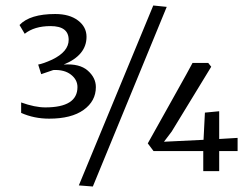

<svg xmlns="http://www.w3.org/2000/svg" viewBox="-20 -623 910 699"><path d="M539 -73 518 -101Q520 -105 598.5 -245Q677 -385 681 -394H738L749 -380L605 -144L577 -107L721 -114L726 -213L778 -218V-117L845 -121V-73H778V0H720V-73ZM57 -212V-250Q107 -232 145 -232Q262 -232 262 -306Q262 -333 238 -351.5Q214 -370 174 -368L130 -353L119 -388Q137 -391 170 -406Q230 -435 230 -478Q230 -528 164 -528Q105 -528 70 -500L51 -532Q89 -572 181 -572Q233 -572 264 -548.5Q295 -525 295 -489Q295 -422 212 -388Q270 -392 299.5 -366Q329 -340 329 -306Q329 -255 284.5 -223Q240 -191 159 -191Q104 -191 57 -212ZM318 56 267 52 538 -603 587 -598Z"/></svg>

Font: Aikya
Style: Regular
Weight: 400
Designer: Neelakash Kshetrimayum (Latin subset based on Merriweather by Eben Sorkin)
Foundry: Brand New Type
Version: Version 1.00 b005